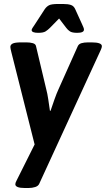

<svg xmlns="http://www.w3.org/2000/svg" viewBox="-20 -738 532 965"><path d="M172 -573Q139 -573 139 -587Q139 -593 155 -615L205 -692Q214 -705 226.5 -711.5Q239 -718 273 -718H297Q322 -718 336.5 -713Q351 -708 358 -692L393 -615Q397 -606 399.5 -600Q402 -594 402 -589Q402 -573 368 -573Q343 -573 332 -580Q321 -587 313 -598L277 -645L231 -598Q221 -588 209.5 -580.5Q198 -573 172 -573ZM106 207Q57 207 57 188Q57 181 63 170L154 -12L37 -476Q35 -484 33.5 -491Q32 -498 32 -502Q32 -513 43.5 -519Q55 -525 87 -525H113Q131 -525 145 -521Q159 -517 161 -506L213 -287Q218 -269 222.5 -239Q227 -209 231 -181H234Q243 -208 254 -239Q265 -270 273 -287L371 -506Q376 -517 389.5 -521Q403 -525 423 -525H440Q492 -525 492 -506Q492 -499 487 -488L177 186Q172 197 157 202Q142 207 122 207Z"/></svg>

Font: Asap SemiBold
Style: Italic
Weight: 600
Italic angle: -6°
Designer: Pablo Cosgaya
Foundry: Omnibus-Type
Version: Version 3.001; ttfautohint (v1.8.3)